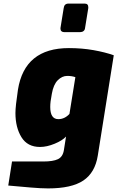

<svg xmlns="http://www.w3.org/2000/svg" viewBox="-20 -813 654 1070"><path d="M26 221 47 87H221Q276 87 303 74Q330 61 336 24L348 -52Q328 -30 284.5 -12Q241 6 203 6Q133 6 99.5 -48.5Q66 -103 66 -183Q66 -220 80 -313Q117 -545 364 -545Q437 -545 501.5 -533.5Q566 -522 614 -505L525 54Q510 149 444.5 193Q379 237 248 237Q209 237 151 232ZM367 -178 400 -383Q380 -390 355 -390Q326 -390 302 -366Q278 -342 269 -291Q264 -265 262 -248.5Q260 -232 260 -217Q260 -149 305 -149Q340 -149 367 -178ZM317 -653V-657L335 -768Q338 -793 362 -793H452Q472 -793 472 -773V-768L454 -657Q453 -646 445.5 -640Q438 -634 427 -634H337Q328 -634 322.5 -639Q317 -644 317 -653Z"/></svg>

Font: Exo Black
Style: Italic
Weight: 900
Italic angle: -9°
Designer: Natanael Gama
Foundry: Natanael Gama
Version: Version 1.500; ttfautohint (v1.6)